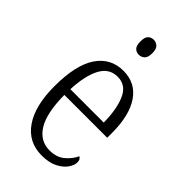

<svg xmlns="http://www.w3.org/2000/svg" viewBox="-232 -820 903 903"><g transform="rotate(45 219.5 -369.0)"><path d="M237 10Q148 10 98.5 -61.5Q49 -133 49 -263Q49 -404 96 -474Q143 -544 228 -544Q308 -544 352 -480Q396 -416 396 -298V-267H111Q112 -147 147.5 -90Q183 -33 246 -33Q292 -33 321 -57Q350 -81 365 -113Q371 -110 375 -103.5Q379 -97 379 -85Q379 -67 363.5 -44.5Q348 -22 316.5 -6Q285 10 237 10ZM334 -306Q333 -395 308.5 -450Q284 -505 228 -505Q172 -505 144 -452Q116 -399 112 -306ZM225 -648Q208 -648 197 -659Q186 -670 186 -698Q186 -726 197 -737Q208 -748 225 -748Q241 -748 253 -737Q265 -726 265 -698Q265 -670 253 -659Q241 -648 225 -648Z"/></g></svg>

Font: Noto Serif Ethiopic Condensed Light
Style: Regular
Weight: 300
Width: 3
Designer: Monotype Design Team
Foundry: Monotype Imaging Inc.
Version: Version 2.102